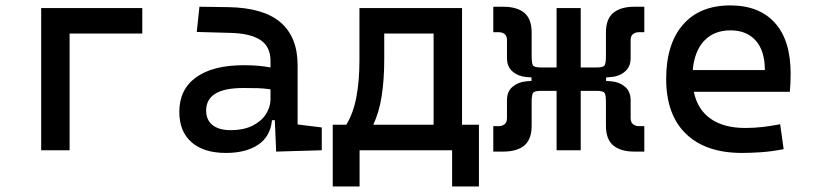

<svg xmlns="http://www.w3.org/2000/svg" viewBox="-20 -547 2970 699"><path d="M129.9 0V-517.6H498V-424.8H233.4V0Z M985.4 4.9 980.5 -109.4H970.2Q964.4 -49.8 919.7 -20Q875 9.8 802.7 9.8Q721.7 9.8 677.2 -29.3Q632.8 -68.4 632.8 -139.6Q632.8 -221.7 694.1 -265.6Q755.4 -309.6 867.2 -309.6Q922.9 -309.6 964.8 -301.3V-325.2Q964.8 -377 928.5 -401.1Q892.1 -425.3 820.3 -427.2L696.3 -430.7L706.1 -522.5L810.5 -521Q939 -519 1001.2 -465.6Q1063.5 -412.1 1063.5 -309.6V-93.8L1151.4 -83V0ZM964.8 -221.7Q939.9 -225.6 915.3 -226.1Q890.6 -226.6 865.2 -226.6Q730.5 -226.6 730.5 -144.5Q730.5 -110.4 753.7 -91.8Q776.9 -73.2 819.3 -73.2Q867.7 -73.2 900.1 -89.8Q932.6 -106.4 948.7 -132.3Q964.8 -158.2 964.8 -185.5Z M1191.4 131.8V-92.8H1240.7Q1266.1 -134.3 1277.3 -192.9Q1288.6 -251.5 1288.6 -329.1V-517.6H1662.1V-92.8H1723.6V131.8H1626V0H1289.1V131.8ZM1558.6 -92.8V-424.8H1378.9V-332.5Q1378.9 -257.3 1369.6 -197.8Q1360.4 -138.2 1338.9 -92.8Z M1775.9 4.9V-87.9H1796.9Q1808.1 -87.9 1816.9 -94.7Q1825.7 -101.6 1825.7 -116.7V-182.1Q1825.7 -213.9 1846.2 -231.2Q1866.7 -248.5 1896.5 -251L1915 -252.4V-265.1L1896.5 -266.6Q1866.7 -269 1846.2 -286.6Q1825.7 -304.2 1825.7 -335.4V-400.9Q1825.7 -416.5 1816.9 -423.1Q1808.1 -429.7 1796.9 -429.7H1775.9V-522.5H1811.5Q1862.3 -522.5 1888.9 -500.2Q1915.5 -478 1915.5 -428.7V-345.7Q1915.5 -345.2 1915.5 -344.2Q1915.5 -318.4 1919.9 -309.8Q1924.3 -301.3 1950.2 -301.3H2006.3V-517.6H2094.2V-301.3H2151.4Q2177.2 -301.3 2181.6 -309.8Q2186 -318.4 2186 -344.2Q2186 -345.2 2186 -345.7V-428.7Q2186 -478 2212.9 -500.2Q2239.7 -522.5 2290 -522.5H2325.7V-429.7H2304.7Q2293.9 -429.7 2284.9 -423.1Q2275.9 -416.5 2275.9 -400.9V-335.4Q2275.9 -304.2 2255.4 -286.6Q2234.9 -269 2205.1 -266.6L2186.5 -265.1V-252.4L2205.1 -251Q2234.9 -248.5 2255.4 -231.2Q2275.9 -213.9 2275.9 -182.1V-116.7Q2275.9 -101.6 2284.9 -94.7Q2293.9 -87.9 2304.7 -87.9H2325.7V4.9H2290Q2239.7 4.9 2212.9 -17.3Q2186 -39.6 2186 -88.9V-171.9Q2186 -172.4 2186 -173.3Q2186 -199.2 2181.6 -207.8Q2177.2 -216.3 2151.4 -216.3H2094.2V0H2006.3V-216.3H1950.2Q1924.3 -216.3 1919.9 -207.8Q1915.5 -199.2 1915.5 -173.3Q1915.5 -172.4 1915.5 -171.9V-88.9Q1915.5 -39.6 1888.9 -17.3Q1862.3 4.9 1811.5 4.9Z M2681.6 9.8Q2549.3 9.8 2477.3 -59.8Q2405.3 -129.4 2405.3 -259.8Q2405.3 -386.7 2466.3 -457Q2527.3 -527.3 2638.7 -527.3Q2743.7 -527.3 2801 -463.9Q2858.4 -400.4 2858.4 -279.3Q2858.4 -243.7 2855.5 -212.9H2505.9Q2519.5 -147.9 2567.4 -114.5Q2615.2 -81.1 2693.4 -81.1Q2725.6 -81.1 2756.8 -84.7Q2788.1 -88.4 2820.3 -94.7L2833 -3.9Q2787.1 4.9 2749 7.3Q2710.9 9.8 2681.6 9.8ZM2502 -292H2764.6Q2764.6 -361.8 2731.4 -399.2Q2698.2 -436.5 2639.6 -436.5Q2579.6 -436.5 2543.9 -398.9Q2508.3 -361.3 2502 -292Z"/></svg>

Font: CaskaydiaMono NF
Style: Regular
Weight: 400
Designer: Aaron Bell
Foundry: Saja Typeworks
Version: Version 2111.001; ttfautohint (v1.8.4);Nerd Fonts 3.1.1